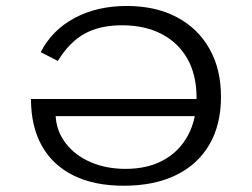

<svg xmlns="http://www.w3.org/2000/svg" viewBox="-20 -602 832 634"><path d="M388.7 11.3Q291.1 11.3 222.6 -22.6Q154 -56.5 118.1 -120.6Q82.3 -184.7 82.3 -275H663.7L664.5 -218.5H163.7Q166.9 -167.7 197.6 -128.2Q228.2 -88.7 279.4 -66.5Q330.6 -44.4 395.2 -44.4Q466.9 -44.4 519.4 -73Q571.8 -101.6 600.4 -154.4Q629 -207.3 629 -279.8Q629 -354 599.2 -407.3Q569.4 -460.5 514.1 -489.5Q458.9 -518.5 382.3 -518.5Q309.7 -518.5 259.3 -490.7Q208.9 -462.9 171 -400.8L114.5 -429.8Q151.6 -502.4 225.8 -542.3Q300 -582.3 398.4 -582.3Q493.5 -582.3 563.3 -545.6Q633.1 -508.9 671.4 -441.5Q709.7 -374.2 709.7 -282.3Q709.7 -190.3 671.4 -124.6Q633.1 -58.9 561.3 -23.8Q489.5 11.3 388.7 11.3Z"/></svg>

Font: Playfair 5pt SemiExpanded Light
Style: Regular
Weight: 300
Width: 6
Designer: Claus Eggers Sørensen
Foundry: Claus Eggers Sørensen
Version: Version 2.203